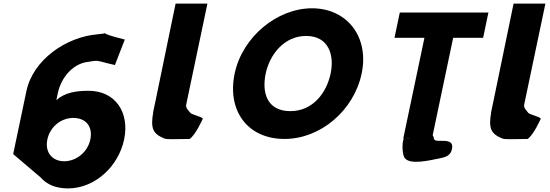

<svg xmlns="http://www.w3.org/2000/svg" viewBox="-20 -773 3061 1068"><path d="M674.3 -553C585.3 -574.7 566.2 -584.7 563.5 -588.3C560.1 -586.8 549.9 -584.4 523.4 -582.3C346 -567.8 163.3 -438.9 127.1 -267L53.3 84L206 214C239.8 253 290.2 275 358.2 275C508.2 275 638.8 153 670.4 3C701.9 -147 622.4 -268 472.4 -268C402.4 -268 340.2 -258 293.4 -216L301.4 -254C320.5 -345 386.6 -415.1 460.2 -427.4C538.8 -440.4 506.1 -436.4 619.2 -411.3ZM482.4 3C467.4 74 403.9 124 336.9 124C270.9 124 228.4 74 243.4 3C258.1 -67 318.6 -117 387.6 -117C459.6 -117 497.1 -67 482.4 3ZM563.5 -588.3C561.7 -590.8 567.9 -590.2 563.5 -588.3Z M956.8 -753H1133.8L1015.7 -191C1012.1 -173 1025.7 -161.8 1038.9 -145C1046.1 -135.7 1102.4 -124 1108.3 -113C1108.3 -113 1067.8 -21.3 1034.6 0C950.5 0 910.6 4.3 893.1 -3C831 -28.9 816.6 -57.6 832.1 -148L831.6 -148L835.5 -166.5C837.5 -176.7 839.8 -187.5 842.3 -199L842.6 -200Z M1285.3 -363.9C1242.3 -159.1 1355.1 -0.1 1562.5 -0.1C1763.9 -0.1 1948.6 -159.1 1991.7 -363.9C2034.8 -568.8 1909.9 -726.9 1715.3 -726.9C1522.3 -726.9 1328.4 -568.8 1285.3 -363.9ZM1457.9 -363.9C1479.9 -468.5 1559.7 -573 1682.9 -573C1807 -573 1841.1 -468.5 1819.1 -363.9C1797.2 -259.4 1722.5 -154.8 1595 -154.8C1464.1 -154.8 1435.9 -259.4 1457.9 -363.9Z M2174.4 -562.9H2341L2223 -1.9L2226.9 -1.8C2216.6 9.2 2214.4 87 2232.8 108C2264.9 144.6 2369.5 119 2424.8 108C2456.1 102 2483.2 93.7 2492.3 63C2516.9 -21 2399.6 28.7 2394.5 0C2392.8 -9.2 2390.2 -16 2386.8 -20.9L2500.8 -562.9H2667.4L2696.8 -703.1H2203.8ZM2262.1 -1.1C2253.5 -0.1 2244.8 -0.1 2236.3 -1.6Z M2836.8 -753H3013.8L2895.7 -191C2892.1 -173 2905.7 -161.8 2918.9 -145C2926.1 -135.7 2982.4 -124 2988.3 -113C2988.3 -113 2947.8 -21.3 2914.6 0C2830.5 0 2790.6 4.3 2773.1 -3C2711 -28.9 2696.6 -57.6 2712.1 -148L2711.6 -148L2715.5 -166.5C2717.5 -176.7 2719.8 -187.5 2722.3 -199L2722.6 -200Z"/></svg>

Font: Hussar
Style: BdOblTwo
Weight: 700
Foundry: Cannot Into Space Fonts
Version: Version 2.00